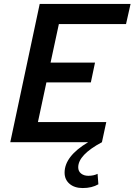

<svg xmlns="http://www.w3.org/2000/svg" viewBox="-20 -720 681 972"><path d="M32 0 181 -700H641L618 -598H278L236 -403H461L440 -303H215L172 -102H518L496 0Q376 64 376 127Q376 147 390.5 158.5Q405 170 427 170Q454 170 474 160L478 213Q445 232 399 232Q357 232 332 210.5Q307 189 307 154Q307 71 426 0Z"/></svg>

Font: Red Hat Mono Medium
Style: Italic
Weight: 500
Italic angle: -12°
Monospace: yes
Designer: Pentagram, MCKL
Foundry: Pentagram, MCKL
Version: Version 1.023; ttfautohint (v1.8.3)